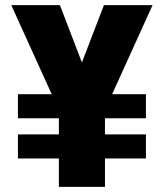

<svg xmlns="http://www.w3.org/2000/svg" viewBox="-20 -730 640 750"><path d="M50 -111V-205H210V-268H50V-362H182L24 -710H214L300 -486L386 -710H576L418 -362H550V-268H390V-205H550V-111H390V0H210V-111Z"/></svg>

Font: Geist Mono Black
Style: Regular
Weight: 900
Monospace: yes
Designer: Basement.studio, Andrés Briganti, Mateo Zaragoza
Foundry: Basement.studio, Vercel, Andrés Briganti, Guido Ferreyra, Mateo Zaragoza
Version: Version 1.500; ttfautohint (v1.8.4.7-5d5b)